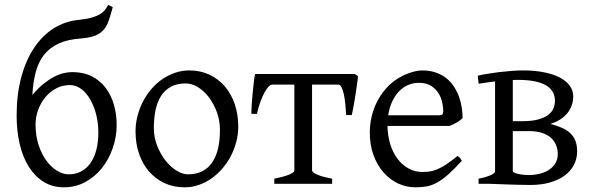

<svg xmlns="http://www.w3.org/2000/svg" viewBox="-20 -760 2448 794"><path d="M269 -408.2Q238.3 -408.2 212.4 -394.5Q186.5 -380.9 167.5 -357.9Q148.4 -335 137.7 -305.4Q127 -275.9 127 -244.6Q127 -198.7 139.4 -160.9Q151.9 -123 171.6 -95.9Q191.4 -68.8 215.8 -54Q240.2 -39.1 263.7 -39.1Q294.4 -39.1 317.6 -52.2Q340.8 -65.4 356.2 -88.6Q371.6 -111.8 379.2 -143.6Q386.7 -175.3 386.7 -212.4Q386.7 -251 377.7 -286.4Q368.7 -321.8 353 -348.9Q337.4 -376 315.9 -392.1Q294.4 -408.2 269 -408.2ZM312 -600.6Q258.3 -596.7 221.7 -579.6Q185.1 -562.5 161.9 -533Q138.7 -503.4 127.7 -461.7Q116.7 -419.9 113.8 -367.2Q137.7 -395.5 160.6 -413.8Q183.6 -432.1 204.6 -442.9Q225.6 -453.6 244.4 -457.8Q263.2 -461.9 278.8 -461.9Q324.7 -461.9 359.1 -444.6Q393.6 -427.2 416.5 -397.2Q439.5 -367.2 450.9 -327.4Q462.4 -287.6 462.4 -242.7Q462.4 -193.8 446.3 -147.5Q430.2 -101.1 401.4 -64.9Q372.6 -28.8 332.5 -7.1Q292.5 14.6 244.1 14.6Q196.8 14.6 160.4 -8.1Q124 -30.8 99.1 -70.3Q74.2 -109.9 61.5 -164.1Q48.8 -218.3 48.8 -281.7Q48.8 -370.1 68.1 -441.2Q87.4 -512.2 121.6 -563Q155.8 -613.8 202.6 -643.1Q249.5 -672.4 304.7 -677.7Q338.9 -681.2 360.1 -687.5Q381.3 -693.8 394.5 -702.1Q407.7 -710.4 414.8 -720.2Q421.9 -730 427.2 -739.7Q432.1 -737.8 437.3 -735.1Q442.4 -732.4 446.3 -730Q437.5 -698.2 429.7 -675Q421.9 -651.9 408.2 -636.2Q394.5 -620.6 372.3 -612.1Q350.1 -603.5 312 -600.6Z M889.6 -222.2Q889.6 -260.7 877 -295.7Q864.3 -330.6 844.2 -357.2Q824.2 -383.8 798.8 -399.4Q773.4 -415 748.5 -415Q711.4 -415 686 -400.9Q660.6 -386.7 645.3 -362.1Q629.9 -337.4 623 -303.7Q616.2 -270 616.2 -231Q616.2 -192.4 629.9 -157.5Q643.6 -122.6 664.3 -96.2Q685.1 -69.8 710 -54.4Q734.9 -39.1 757.3 -39.1Q792 -39.1 816.9 -52Q841.8 -64.9 857.9 -88.9Q874 -112.8 881.8 -146.5Q889.6 -180.2 889.6 -222.2ZM965.3 -236.8Q965.3 -204.1 957 -172.9Q948.7 -141.6 934.1 -113.8Q919.4 -85.9 898.9 -62.3Q878.4 -38.6 853.8 -21.5Q829.1 -4.4 801.3 5.1Q773.4 14.6 743.7 14.6Q697.3 14.6 659.9 -2.9Q622.6 -20.5 595.9 -51.3Q569.3 -82 554.9 -124.5Q540.5 -167 540.5 -216.8Q540.5 -249 548.6 -280.3Q556.6 -311.5 571 -339.6Q585.4 -367.7 605.7 -391.4Q626 -415 650.6 -432.1Q675.3 -449.2 703.9 -459Q732.4 -468.8 762.7 -468.8Q808.6 -468.8 845.9 -451.2Q883.3 -433.6 909.9 -402.6Q936.5 -371.6 950.9 -329.1Q965.3 -286.6 965.3 -236.8Z M1114.3 0V-21Q1130.9 -24.4 1145.8 -28.3Q1160.6 -32.2 1172.1 -36.6Q1183.6 -41 1190.4 -45.7Q1197.3 -50.3 1197.3 -55.7V-410.2H1106.4Q1098.6 -410.2 1090.1 -401.1Q1081.5 -392.1 1073 -376Q1064.5 -359.9 1056.4 -337.6Q1048.3 -315.4 1042.5 -289.1H1019.5Q1019.5 -295.9 1020 -309.3Q1020.5 -322.8 1021.7 -338.9Q1022.9 -355 1024.7 -372.6Q1026.4 -390.1 1028.1 -406.2Q1029.8 -422.4 1031.5 -435.1Q1033.2 -447.8 1035.2 -454.1H1447.3L1460.4 -445.3Q1460 -439 1458.5 -426.5Q1457 -414.1 1454.6 -398.4Q1452.1 -382.8 1449.7 -365.7Q1447.3 -348.6 1444.3 -332.8Q1441.4 -316.9 1439 -304Q1436.5 -291 1434.6 -284.2H1411.6Q1410.2 -307.1 1408 -329.8Q1405.8 -352.5 1401.9 -370.4Q1397.9 -388.2 1392.3 -399.2Q1386.7 -410.2 1378.9 -410.2H1270.5V-55.7Q1270.5 -50.8 1276.9 -46.1Q1283.2 -41.5 1294.2 -36.9Q1305.2 -32.2 1320.6 -28.3Q1335.9 -24.4 1353.5 -21V0Z M1712.4 -417.5Q1687 -417.5 1665.8 -407.7Q1644.5 -397.9 1628.2 -380.1Q1611.8 -362.3 1600.8 -337.6Q1589.8 -313 1585.4 -283.2H1794.4Q1805.7 -283.2 1809.3 -286.9Q1813 -290.5 1813 -300.8Q1813 -314 1809.3 -333.7Q1805.7 -353.5 1794.7 -372.3Q1783.7 -391.1 1763.9 -404.3Q1744.1 -417.5 1712.4 -417.5ZM1893.1 -272Q1884.3 -262.2 1869.6 -253.9Q1855 -245.6 1839.4 -239.3H1582.5Q1583 -201.2 1593 -166.7Q1603 -132.3 1621.8 -106.2Q1640.6 -80.1 1667.2 -64.5Q1693.8 -48.8 1727.1 -48.8Q1742.2 -48.8 1756.6 -50.8Q1771 -52.7 1787.6 -59.6Q1804.2 -66.4 1824.5 -79.6Q1844.7 -92.8 1872.1 -115.2Q1878.4 -111.8 1883.1 -105.5Q1887.7 -99.1 1890.1 -95.2Q1857.4 -59.6 1832.8 -37.8Q1808.1 -16.1 1786.4 -4.4Q1764.6 7.3 1743.4 11Q1722.2 14.6 1697.3 14.6Q1659.7 14.6 1625.7 -1.5Q1591.8 -17.6 1565.9 -47.1Q1540 -76.7 1524.7 -118.4Q1509.3 -160.2 1509.3 -211.9Q1509.3 -244.6 1516.6 -276.4Q1523.9 -308.1 1537.8 -336.4Q1551.8 -364.7 1571.8 -388.7Q1591.8 -412.6 1617.2 -430.2Q1627.9 -437.5 1641.4 -444.6Q1654.8 -451.7 1669.4 -457Q1684.1 -462.4 1698.5 -465.6Q1712.9 -468.8 1726.1 -468.8Q1757.8 -468.8 1782.7 -460Q1807.6 -451.2 1826.2 -436.3Q1844.7 -421.4 1857.4 -401.6Q1870.1 -381.8 1878.2 -359.9Q1886.2 -337.9 1889.6 -315.2Q1893.1 -292.5 1893.1 -272Z M2120.6 -429.7Q2115.7 -429.7 2110.8 -429.4Q2106 -429.2 2100.6 -429.2V-258.8H2139.6Q2179.7 -258.8 2206.1 -266.1Q2232.4 -273.4 2247.6 -285.2Q2262.7 -296.9 2268.8 -312Q2274.9 -327.1 2274.9 -342.8Q2274.9 -363.3 2266.1 -379.4Q2257.3 -395.5 2238.5 -406.7Q2219.7 -418 2190.7 -423.8Q2161.6 -429.7 2120.6 -429.7ZM2100.6 -217.8V-52.7Q2100.6 -51.8 2101.6 -48.8Q2113.8 -42 2131.1 -39.1Q2148.4 -36.1 2165.5 -36.1Q2190.9 -36.1 2212.9 -41.7Q2234.9 -47.4 2251.2 -58.3Q2267.6 -69.3 2277.1 -85.4Q2286.6 -101.6 2286.6 -122.1Q2286.6 -142.1 2279.8 -159.4Q2272.9 -176.8 2258.8 -189.7Q2244.6 -202.6 2222.2 -210.2Q2199.7 -217.8 2168.5 -217.8ZM2366.7 -134.3Q2366.7 -103.5 2353.3 -77.9Q2339.8 -52.2 2314.9 -33.9Q2290 -15.6 2254.4 -5.4Q2218.8 4.9 2174.3 4.9Q2165.5 4.9 2153.1 4.6Q2140.6 4.4 2126.7 4.2Q2112.8 3.9 2097.9 3.4Q2083 2.9 2068.8 2.4Q2035.2 1.5 1998.5 0H1959V-21Q1992.2 -27.8 2009.8 -35.9Q2027.3 -43.9 2027.3 -50.8V-423.3Q2008.8 -420.9 1991.2 -418.5Q1973.6 -416 1959.5 -413.6L1955.6 -446.8Q1971.7 -450.7 1994.6 -454.6Q2017.6 -458.5 2043.2 -461.7Q2068.8 -464.8 2095 -466.8Q2121.1 -468.8 2142.6 -468.8Q2190.4 -468.8 2229 -461.2Q2267.6 -453.6 2294.7 -439.5Q2321.8 -425.3 2336.2 -405.5Q2350.6 -385.7 2350.6 -360.8Q2350.1 -321.3 2325.7 -291.5Q2301.3 -261.7 2256.3 -247.6Q2282.7 -240.7 2303.2 -231.7Q2323.7 -222.7 2337.9 -209.5Q2352.1 -196.3 2359.4 -178Q2366.7 -159.7 2366.7 -134.3Z"/></svg>

Font: Noto Serif Devanagari
Style: Regular
Weight: 400
Designer: Monotype Design Team
Foundry: Monotype Imaging Inc.
Version: Version 1.01